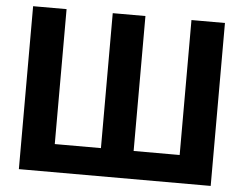

<svg xmlns="http://www.w3.org/2000/svg" viewBox="-52 -791 1083 854"><g transform="rotate(5 490.0 -364.0)"><path d="M62 -727.5H211.4V-125H417.5V-727.5H563.5V-125H769V-727.5H918.5V0H62Z"/></g></svg>

Font: Inter 20pt
Style: Bold
Weight: 700
Version: Version 4.001;git-66647c0bb